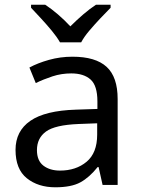

<svg xmlns="http://www.w3.org/2000/svg" viewBox="-20 -786 601 816"><path d="M288 -545Q386 -545 433 -502Q480 -459 480 -365V0H416L399 -76H395Q360 -32 321.5 -11Q283 10 215 10Q142 10 94 -28.5Q46 -67 46 -149Q46 -229 109 -272.5Q172 -316 303 -320L394 -323V-355Q394 -422 365 -448Q336 -474 283 -474Q241 -474 203 -461.5Q165 -449 132 -433L105 -499Q140 -518 188 -531.5Q236 -545 288 -545ZM314 -259Q214 -255 175.5 -227Q137 -199 137 -148Q137 -103 164.5 -82Q192 -61 235 -61Q303 -61 348 -98.5Q393 -136 393 -214V-262ZM235 -606Q222 -629 200 -655.5Q178 -682 154 -708Q130 -734 112 -753V-766H172Q198 -749 226 -725Q254 -701 279 -674Q306 -701 334 -725Q362 -749 388 -766H450V-753Q431 -734 406.5 -708Q382 -682 359.5 -655.5Q337 -629 325 -606Z"/></svg>

Font: Noto Sans Bassa Vah
Style: Regular
Weight: 400
Designer: Monotype Design Team
Foundry: Monotype Imaging Inc.
Version: Version 2.002